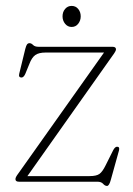

<svg xmlns="http://www.w3.org/2000/svg" viewBox="-20 -600 438 634"><path d="M349 -412.5 70.5 -18.5H276Q298.5 -18.5 308.5 -25.8Q318.5 -33 329 -54.5L354 -104.5Q360 -115.5 366.5 -115.5Q376 -115.5 373 -103.5L346 -6.5Q340.5 14 333.5 14Q326.5 14 320.5 7Q314.5 0 301 0H42.5Q31 0 31 -8.5Q31 -11.5 33 -15.8Q35 -20 42.5 -30L323.5 -426.5H130.5Q108 -426.5 96.5 -418.2Q85 -410 77 -389L63.5 -356Q58 -344 51 -344Q40.5 -344 43.5 -356.5L63.5 -438.5Q66.5 -450 69.5 -453.8Q72.5 -457.5 77 -457.5Q83.5 -457.5 89.2 -451.5Q95 -445.5 107.5 -445.5H351.5Q363 -445.5 363 -437Q363 -434 360.2 -429Q357.5 -424 349 -412.5ZM216.5 -511Q203.5 -511 195 -521.5Q186.5 -532 186.5 -546Q186.5 -560.5 195 -570.5Q203.5 -580.5 216.5 -580.5Q230 -580.5 238.2 -570.5Q246.5 -560.5 246.5 -546Q246.5 -532 238.2 -521.5Q230 -511 216.5 -511Z"/></svg>

Font: Fraunces 72pt Soft Thin
Style: Regular
Weight: 100
Version: Version 1.000;[b76b70a41]